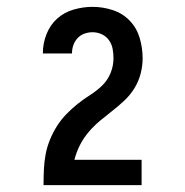

<svg xmlns="http://www.w3.org/2000/svg" viewBox="-20 -863 540 560"><path d="M107 -323V-324Q107 -346 108 -368.5Q109 -391 113 -412.5Q117 -434 125.5 -455Q134 -476 146 -495Q158 -514 173.5 -530Q189 -546 206.5 -560Q224 -574 243 -586Q262 -598 278 -613.5Q294 -629 302.5 -650Q311 -671 311 -693Q311 -707 308.5 -720.5Q306 -734 298 -745.5Q290 -757 277 -763Q264 -769 250 -769Q238 -769 226.5 -765Q215 -761 206.5 -752Q198 -743 194 -731.5Q190 -720 190 -708V-707H105V-708Q105 -736 115.5 -763Q126 -790 146.5 -808.5Q167 -827 194.5 -835Q222 -843 250 -843Q280 -843 309 -833.5Q338 -824 358.5 -802.5Q379 -781 387.5 -752Q396 -723 396 -693Q396 -670 390 -647.5Q384 -625 372 -605.5Q360 -586 343 -570Q326 -554 308 -540Q290 -526 272 -511Q254 -496 239 -478.5Q224 -461 213.5 -440.5Q203 -420 197 -397H393V-323Z"/></svg>

Font: Iosevka Custom Semibold
Style: Regular
Weight: 600
Designer: Belleve Invis
Foundry: Belleve Invis
Version: Version 27.0.2; ttfautohint (v1.8.4)